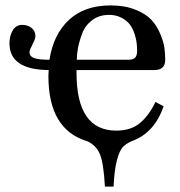

<svg xmlns="http://www.w3.org/2000/svg" viewBox="-20 -522 664 710"><path d="M264 -301H453Q473 -301 480 -309Q487 -317 487 -333Q487 -347 485.5 -362Q484 -377 477.5 -397Q471 -417 460 -431.5Q449 -446 429 -456.5Q409 -467 383 -467Q347 -467 321 -447.5Q295 -428 284 -398.5Q273 -369 268.5 -345Q264 -321 264 -301ZM15 -362Q15 -389 27 -409.5Q39 -430 62 -430Q83 -430 97 -418.5Q111 -407 111 -388Q111 -379 100 -357.5Q89 -336 89 -329Q89 -314 105.5 -307.5Q122 -301 163 -301Q177 -394 234.5 -448Q292 -502 389 -502Q441 -502 480 -486.5Q519 -471 539.5 -449Q560 -427 572.5 -397Q585 -367 588 -345Q591 -323 591 -301Q591 -263 551 -263H263V-252Q263 -39 410 -39Q464 -39 497.5 -67Q531 -95 555 -145L585 -129Q551 -30 467 0Q445 10 433.5 22.5Q422 35 412.5 70Q403 105 400 168H368Q363 78 348.5 46Q334 14 302 0Q159 -43 159 -241Q159 -244 159.5 -252Q160 -260 160 -263Q15 -264 15 -362Z"/></svg>

Font: Heuristica
Style: Regular
Weight: 400
Version: Version 1.0.1 ; ttfautohint (v1.4.1)